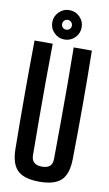

<svg xmlns="http://www.w3.org/2000/svg" viewBox="-108 -1062 637 1123"><g transform="rotate(10 210.0 -500.5)"><path d="M210 8.5Q119 8.5 79.8 -29.8Q40.5 -68 39.5 -157Q37.5 -317 37.5 -478.8Q37.5 -640.5 39.5 -800H147.5Q146 -693.5 145.5 -581.2Q145 -469 145.5 -356.8Q146 -244.5 147 -138Q147 -109.5 163 -95.2Q179 -81 210 -81Q241.5 -81 256.8 -95.2Q272 -109.5 272 -138Q273 -244.5 273.5 -356.8Q274 -469 273.8 -581.2Q273.5 -693.5 272 -800H380Q382.5 -640.5 382.5 -478.8Q382.5 -317 380 -157Q379 -68 339.8 -29.8Q300.5 8.5 210 8.5ZM210 -836Q174.5 -836 148.8 -861.5Q123 -887 123 -923.5Q123 -959.5 148.8 -985Q174.5 -1010.5 210 -1010.5Q246.5 -1010.5 272 -985Q297.5 -959.5 297.5 -923.5Q297.5 -887 272 -861.5Q246.5 -836 210 -836ZM210 -894.5Q222.5 -894.5 231 -902.8Q239.5 -911 239.5 -923.5Q239.5 -935.5 231 -944Q222.5 -952.5 210 -952.5Q198 -952.5 189.8 -944Q181.5 -935.5 181.5 -923.5Q181.5 -911 189.8 -902.8Q198 -894.5 210 -894.5Z"/></g></svg>

Font: Big Shoulders Display Thin
Style: Bold
Weight: 700
Version: Version 2.002